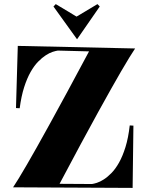

<svg xmlns="http://www.w3.org/2000/svg" viewBox="-20 -918 731 938"><path d="M43.9 -2.9Q64.9 -33.7 112.3 -115.2Q132.3 -149.9 160.2 -199.2Q188 -248.5 225.1 -315.9Q262.2 -383.3 309.3 -470.2Q356.4 -557.1 415 -667L262.2 -670.9Q252.4 -669.4 237.1 -664.6Q221.7 -659.7 203.6 -647.9Q185.5 -636.2 166.3 -616.7Q147 -597.2 129.4 -566.2Q111.8 -535.2 97.9 -491.7Q84 -448.2 76.2 -389.2L58.1 -390.1L66.9 -693.8L640.1 -681.2Q618.7 -649.9 571.3 -568.8Q551.3 -534.2 523.4 -484.9Q495.6 -435.5 458.7 -368.7Q421.9 -301.8 375.2 -215.3Q328.6 -128.9 271 -20L429.2 -19Q438 -20 453.4 -24.9Q468.8 -29.8 486.8 -41.3Q504.9 -52.7 524.4 -72.5Q543.9 -92.3 561.5 -123.5Q579.1 -154.8 593 -199.5Q606.9 -244.1 613.8 -305.2L631.8 -304.2L627.9 0ZM241.2 -886.2 252.4 -897.9 354 -836.9 456.1 -897.9 467.3 -886.2 356.4 -726.1Z"/></svg>

Font: Purple Purse
Style: Regular
Weight: 400
Designer: Astigmatic (AOETI)
Foundry: Astigmatic (AOETI)
Version: Version 1.000